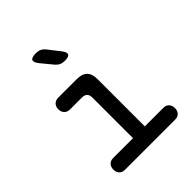

<svg xmlns="http://www.w3.org/2000/svg" viewBox="-218 -910 1036 1036"><g transform="rotate(-45 300.0 -392.5)"><path d="M512 -90Q532 -90 543.5 -77.5Q555 -65 555 -45Q555 -25 543.5 -12.5Q532 0 512 0H128Q108 0 96.5 -12.5Q85 -25 85 -45Q85 -65 96.5 -77.5Q108 -90 128 -90H280V-400Q280 -420 270 -430Q260 -440 240 -440H149Q129 -440 117 -452.5Q105 -465 105 -485Q105 -505 117 -517.5Q129 -530 149 -530H290Q331 -530 350.5 -510.5Q370 -491 370 -450V-90ZM262 -669 209 -733Q188 -759 194 -772Q200 -785 234 -785Q251 -785 264 -779Q277 -773 288 -759L338 -695Q358 -670 352 -657.5Q346 -645 314 -645Q298 -645 285 -651Q272 -657 262 -669Z"/></g></svg>

Font: Maple Mono Normal
Style: Regular
Weight: 400
Monospace: yes
Designer: subframe7536
Version: Version 7.000